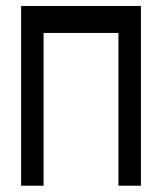

<svg xmlns="http://www.w3.org/2000/svg" viewBox="-20 -625 528 626"><path d="M439.5 -605.5V-19.5H366.2V-517.6H122.1V-19.5H48.8V-605.5Z"/></svg>

Font: Gap Sans
Style: Regular
Weight: 400
Designer: Alexandre Liziard and Étienne Ozeray
Foundry: Interstices.io
Version: Version 1.6.1 - December 3. 2014